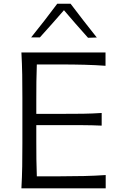

<svg xmlns="http://www.w3.org/2000/svg" viewBox="-20 -1031 659 1051"><path d="M97.2 0Q100.6 -62.5 101.6 -120.1Q102.5 -177.7 102.5 -246.6V-495.6Q102.5 -564.9 101.6 -622.8Q100.6 -680.7 97.2 -743.7H557.6V-670.9Q504.4 -674.8 443.8 -676.5Q383.3 -678.2 300.8 -678.2H181.6Q179.7 -630.9 179.2 -584.5Q178.7 -538.1 178.7 -484.4V-407.7H308.6Q381.3 -407.7 434.3 -408.4Q487.3 -409.2 536.6 -412.6V-343.3Q484.4 -345.7 431.6 -345.9Q378.9 -346.2 307.6 -346.2H178.7V-257.8Q178.7 -204.6 179.2 -158.7Q179.7 -112.8 181.6 -65.9H307.6Q377 -65.9 439 -67.4Q501 -68.8 558.6 -72.8V0ZM461.9 -824.2Q428.2 -861.8 395 -899.7Q361.8 -937.5 330.1 -975.1Q297.9 -938 265.1 -900.9Q232.4 -863.8 198.2 -826.2H150.4Q188 -872.6 223.6 -918.7Q259.3 -964.8 293.5 -1010.7H366.2Q400.9 -964.8 436.8 -918.5Q472.7 -872.1 509.8 -825.7Z"/></svg>

Font: Pinar DS1 Regular
Style: Regular
Weight: 400
Designer: Amin Abedi
Version: Version 3.000